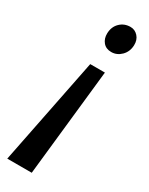

<svg xmlns="http://www.w3.org/2000/svg" viewBox="-228 -789 742 959"><g transform="rotate(30 143.5 -310.0)"><path d="M151 129H9.9L132.7 -487.1H217.3ZM275.4 -677.8Q274.1 -640.6 249.7 -616.1Q225.2 -591.7 192.8 -591.7Q162.3 -591.7 145.3 -612.2Q128.3 -632.7 129.2 -663Q130.3 -701.1 154.6 -724.9Q178.9 -748.7 214.7 -748.7Q240.5 -748.7 258.5 -728.9Q276.5 -709 275.4 -677.8Z"/></g></svg>

Font: Merriweather 7pt Light
Style: Italic
Weight: 300
Italic angle: -7.8°
Designer: Eben Sorkin
Foundry: Eben Sorkin
Version: Version 2.200;gftools[0.9.31]